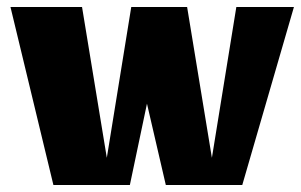

<svg xmlns="http://www.w3.org/2000/svg" viewBox="-20 -530 862 550"><path d="M401 -233 352 0H133L10 -510H215L286 -78L356 -510H516L587 -78L657 -510H822L674 0H455Z"/></svg>

Font: Sansita ExtraBold
Style: Regular
Weight: 800
Designer: Pablo Cosgaya
Foundry: Omnibus-Type
Version: Version 1.006